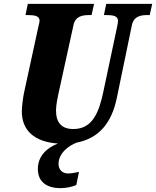

<svg xmlns="http://www.w3.org/2000/svg" viewBox="-20 -734 808 994"><path d="M293 240C322 240 351 234 375 224L389 156C366 161 348 164 331 164C303 164 283 144 283 115C283 58 337 19 378 4C491 -18 558 -96 585 -228L662 -600C671 -649 706 -656 743 -656H755L768 -714H530L518 -656H529C565 -656 591 -652 591 -626C591 -620 589 -606 586 -594L515 -259C492 -149 457 -66 360 -66C300 -66 270 -98 270 -162C270 -192 279 -232 283 -251L360 -602C369 -649 404 -656 442 -656H454L467 -714H124L112 -656H123C159 -656 185 -652 185 -626C185 -620 182 -611 177 -588L104 -252C99 -228 93 -181 93 -157C93 -59 158 1 280 9C218 33 176 77 176 141C176 205 219 240 293 240Z"/></svg>

Font: Noto Serif Condensed Black
Style: Italic
Weight: 900
Width: 3
Italic angle: -12°
Designer: Monotype Design Team
Foundry: Monotype Imaging Inc.
Version: Version 2.013